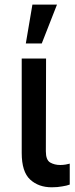

<svg xmlns="http://www.w3.org/2000/svg" viewBox="-20 -797 324 824"><path d="M73.2 -545.9Q98.6 -545.9 177.7 -545.9Q177.7 -446.3 176.8 -147.5Q176.8 -110.4 195.3 -99.6Q213.9 -88.9 238.3 -88.9Q250 -88.9 261.7 -90.8Q273.4 -92.8 279.3 -94.7Q279.3 -64.5 279.3 -4.9Q266.6 0 247.1 2.9Q227.5 6.8 202.1 6.8Q145.5 6.8 109.4 -26.4Q73.2 -59.6 73.2 -140.6Q73.2 -275.4 73.2 -545.9ZM90.8 -610.4Q97.7 -651.4 119.1 -777.3Q145.5 -777.3 224.6 -777.3Q208 -735.4 159.2 -610.4Q141.6 -610.4 90.8 -610.4Z"/></svg>

Font: DeepSea
Style: Medium
Weight: 500
Designer: Stem
Version: Version 3.019;git-0a5106e0b